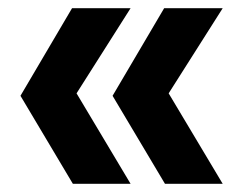

<svg xmlns="http://www.w3.org/2000/svg" viewBox="-20 -497 584 469"><path d="M383 -48 255 -263 381 -477H524L392 -269L524 -48ZM158 -48 30 -263 156 -477H299L167 -269L299 -48Z"/></svg>

Font: Cal Sans
Style: Regular
Weight: 400
Designer: Designer Mark Davis DBA MarkFonts
Foundry: Designer Mark Davis DBA MarkFonts
Version: Version 1.000